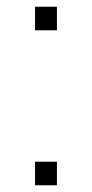

<svg xmlns="http://www.w3.org/2000/svg" viewBox="-20 -550 273 570"><path d="M84 -460H149V-530H84ZM84 0H149V-70H84Z"/></svg>

Font: Kathrein 35 Thin
Style: Regular
Weight: 250
Designer: Lazydogs Typefoundry, based on Open Sans by Ascender Corporation
Foundry: Lazydogs Typefoundry
Version: Version 1.003;PS 001.003;hotconv 1.0.88;makeotf.lib2.5.64775